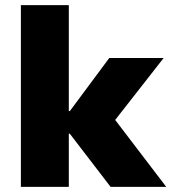

<svg xmlns="http://www.w3.org/2000/svg" viewBox="-20 -725 665 745"><path d="M61 0V-705H247V-294H251L404 -500H615L403 -229L406 -287L625 0H409L251 -206H247V0Z"/></svg>

Font: Nunito Sans 9pt Black
Style: Regular
Weight: 900
Version: Version 3.101;gftools[0.9.27]